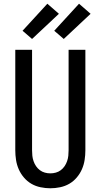

<svg xmlns="http://www.w3.org/2000/svg" viewBox="-20 -1002 540 1030"><path d="M250 8Q224 8 197.5 2.5Q171 -3 148.5 -16Q126 -29 108.5 -49.5Q91 -70 80.5 -94Q70 -118 66 -144Q62 -170 62 -196V-735H152V-196Q152 -181 153.5 -166.5Q155 -152 160 -137.5Q165 -123 173.5 -110.5Q182 -98 194 -89Q206 -80 220.5 -76Q235 -72 250 -72Q265 -72 279.5 -76Q294 -80 306 -89Q318 -98 326.5 -110.5Q335 -123 340 -137.5Q345 -152 346.5 -166.5Q348 -181 348 -196V-735H438V-196Q438 -170 434 -144Q430 -118 419.5 -94Q409 -70 391.5 -49.5Q374 -29 351.5 -16Q329 -3 302.5 2.5Q276 8 250 8ZM322 -793 271 -837 404 -982 466 -928ZM152 -793 101 -837 234 -982 296 -928Z"/></svg>

Font: Iosevka SS10 Medium
Style: Regular
Weight: 500
Monospace: yes
Designer: Belleve Invis
Foundry: Belleve Invis
Version: Version 28.0.6; ttfautohint (v1.8.4)